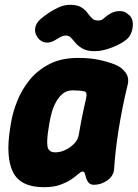

<svg xmlns="http://www.w3.org/2000/svg" viewBox="-20 -760 573 799"><path d="M163 19Q66 19 34.5 -43Q3 -105 22 -225L26 -250Q33 -292 51.5 -339Q70 -386 102.5 -426.5Q135 -467 185 -493Q235 -519 304 -519Q355 -519 392 -511Q429 -503 457 -492Q484 -482 501.5 -459.5Q519 -437 511 -406Q499 -357 489.5 -309Q480 -261 473 -216.5Q466 -172 461.5 -131.5Q457 -91 455 -58Q453 -28 427 -9.5Q401 9 371 9Q358 9 350.5 2Q343 -5 339 -18Q335 -30 333 -38Q331 -46 323 -46Q317 -46 306 -36Q295 -26 276.5 -13.5Q258 -1 230.5 9Q203 19 163 19ZM211 -126Q231 -126 252 -136Q273 -146 289 -162.5Q305 -179 308 -200Q313 -228 317 -250.5Q321 -273 326 -295.5Q331 -318 337 -345Q346 -379 329 -380Q321 -382 308.5 -383Q296 -384 282 -384Q258 -384 241 -370Q224 -356 212.5 -334.5Q201 -313 195 -290.5Q189 -268 186 -250L182 -225Q174 -177 177.5 -151.5Q181 -126 211 -126ZM135 -607Q123 -623 126.5 -643.5Q130 -664 148 -680Q162 -692 181.5 -705.5Q201 -719 224.5 -729.5Q248 -740 272 -740Q302 -740 318.5 -729.5Q335 -719 344.5 -705.5Q354 -692 364.5 -682.5Q375 -673 395 -675Q404 -676 414.5 -685.5Q425 -695 435 -701Q455 -714 478 -714Q501 -714 515 -699L520 -695Q531 -684 532.5 -665Q534 -646 527.5 -627Q521 -608 507 -596Q484 -577 445 -562Q406 -547 374 -547Q343 -547 325 -557Q307 -567 296 -579.5Q285 -592 276.5 -602Q268 -612 254 -612Q243 -612 232.5 -606.5Q222 -601 211 -594Q191 -581 171 -583Q151 -585 138 -602Z"/></svg>

Font: Winky Sans
Style: Bold Italic
Weight: 700
Italic angle: -8.97852°
Designer: Simon Atzbach
Foundry: typofactur
Version: Version 1.205